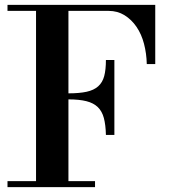

<svg xmlns="http://www.w3.org/2000/svg" viewBox="-20 -774 698 794"><path d="M11 -754H622V-509H587Q586 -553 575.5 -593Q565 -633 544.5 -663Q524 -693 495 -711Q466 -729 429 -729H263V-388Q308 -388 338 -394.5Q368 -401 386 -417Q404 -433 411 -459.5Q418 -486 418 -526H453V-216H418Q417 -258 409.5 -286Q402 -314 384.5 -331Q367 -348 337.5 -355.5Q308 -363 263 -363V-25H373V0H11V-25H129V-729H11Z"/></svg>

Font: Libre Bodoni
Style: Regular
Weight: 400
Designer: Pablo Impallari, Rodrigo Fuenzalida
Foundry: Pablo Impallari, Rodrigo Fuenzalida
Version: Version 1.001; ttfautohint (v1.5.65-e2d9)